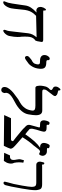

<svg xmlns="http://www.w3.org/2000/svg" viewBox="1003 -1951 981 3053"><g transform="rotate(90 1493.5 -424.5)"><path d="M-12.5 -1 -9 -11Q12.5 -57 23 -127L41 -245L54 -336Q60.5 -382.5 86.5 -423.8Q112.5 -465 166.5 -516L135.5 -512Q109 -512 93 -530Q77 -548 77 -576.5Q77 -587.5 79 -596Q81.5 -611.5 89.2 -627.5Q97 -643.5 106 -654.2Q115 -665 120.5 -665Q127 -665 130.8 -659.5Q134.5 -654 134.5 -644.5Q134.5 -642 133.5 -635Q133 -633.5 133 -630.5Q133 -625 137.2 -623Q141.5 -621 152.5 -621H597.5Q617 -621 625.5 -615.2Q634 -609.5 634 -598.5Q634 -593.5 633.5 -591L622.5 -528Q619.5 -512.5 612.5 -498Q565 -468 554 -408Q549 -378 549 -326.5Q549 -302 550.5 -278Q555 -249 555 -214.5Q555 -183 551.2 -155Q547.5 -127 541.5 -96.5L538.5 -80Q535 -60.5 520.2 -38.5Q505.5 -16.5 487 -1.2Q468.5 14 455 14Q448.5 14 444.8 9.2Q441 4.5 441 -3.5Q441 -7.5 441.5 -10Q443 -18 448 -33Q454 -41.5 460.5 -77Q464.5 -101.5 470 -154Q481.5 -265.5 489.5 -325L496 -382Q501.5 -422 516.2 -451.5Q531 -481 560 -516L219 -508Q189 -478 171.5 -453.8Q154 -429.5 143 -401Q132 -372.5 125 -332L123 -316Q121.5 -294 116 -251Q107.5 -156.5 99 -112Q94 -83.5 79 -53.8Q64 -24 43.8 -4.5Q23.5 15 3 15Q-4.5 15 -8.8 10Q-13 5 -12.5 -1Z M974 -385.5Q939 -358.5 918 -344.8Q897 -331 885 -331Q872.5 -331 865 -340.2Q857.5 -349.5 857.5 -362.5Q857.5 -367.5 858 -370Q860.5 -384 872.8 -396.5Q885 -409 906.5 -425L921.5 -436.5Q948 -447.5 965.5 -465.5Q983 -483.5 989 -519Q991 -529 991 -538.5Q991 -553.5 984.2 -560.2Q977.5 -567 964.8 -569Q952 -571 927.5 -571Q888 -571 865 -589.2Q842 -607.5 842 -641Q842 -649 843.5 -658Q846.5 -674.5 855.5 -690Q864.5 -705.5 876 -715.2Q887.5 -725 898 -725Q910 -725 917 -718.2Q924 -711.5 924 -700.5Q924 -696 923.5 -694L923 -690Q923 -670 960.5 -670Q1012.5 -670 1036.8 -651Q1061 -632 1061 -583.5Q1061 -559 1055 -526Q1049 -492.5 1032 -458.8Q1015 -425 987 -395.5Z M1628 -191.5Q1565 -158 1530.5 -137.2Q1496 -116.5 1472.2 -92.8Q1448.5 -69 1443.5 -42Q1444.5 -42 1443.5 -22Q1446.5 -19 1446.5 -10.5Q1446.5 -8 1445.5 -1Q1441.5 21.5 1428.8 33.8Q1416 46 1398.5 46Q1376 46 1363 32.2Q1350 18.5 1350 -5Q1350 -13 1351.5 -21Q1357.5 -54.5 1384.8 -88Q1412 -121.5 1443.5 -147Q1475 -172.5 1517 -202.5Q1543 -221 1548.5 -225.5Q1549.5 -226 1563 -233.5Q1599.5 -253 1629 -273.8Q1658.5 -294.5 1685.2 -332Q1712 -369.5 1721.5 -423Q1722 -426 1724 -437Q1726 -448 1726 -456Q1726 -476 1709 -486.5Q1692 -497 1645.5 -497H1363.5Q1350.5 -497 1342 -507.8Q1333.5 -518.5 1332.5 -536.5Q1329 -546.5 1329 -566.5Q1329 -592 1335.5 -628Q1339.5 -652 1345 -666.5Q1350.5 -681 1367.5 -705.5Q1382.5 -719 1389.5 -727.2Q1396.5 -735.5 1398 -745Q1399 -752 1395.5 -756.5Q1392 -761 1382 -769Q1361.5 -776.5 1352.2 -788Q1343 -799.5 1343 -816.5Q1343 -821 1345 -834Q1347 -845.5 1355.5 -860Q1364 -874.5 1374.2 -884.8Q1384.5 -895 1391 -895Q1405 -895 1405 -881Q1405 -879 1404 -873Q1405 -873 1405 -868Q1405 -864.5 1404.5 -862.5Q1407 -864 1411.8 -862Q1416.5 -860 1421.5 -855.5Q1448.5 -851 1464.8 -843.5Q1481 -836 1482.5 -829Q1488 -827.5 1491.2 -822.5Q1494.5 -817.5 1494.5 -810Q1494.5 -808 1493.5 -802Q1492 -793 1480.8 -777Q1469.5 -761 1445.5 -731Q1421 -700.5 1407.8 -681.8Q1394.5 -663 1392.5 -652Q1390 -638 1390 -631Q1390 -615.5 1400 -610.8Q1410 -606 1437 -606H1722Q1763.5 -606 1781.2 -579.8Q1799 -553.5 1799 -504.5Q1799 -462 1785 -384Q1775.5 -330 1736 -281.5Q1696.5 -233 1628 -191.5Z M2417 -557Q2410.5 -557 2405.5 -558.8Q2400.5 -560.5 2396.8 -562.8Q2393 -565 2392 -565.5Q2384 -571 2379.5 -571Q2362.5 -571 2345 -552.5Q2327.5 -534 2297 -491.5L2282.5 -471.5Q2217.5 -402.5 2149.5 -291.5L2249 -205Q2294 -166.5 2312.8 -145Q2331.5 -123.5 2331.5 -105Q2331.5 -101 2331 -99Q2329 -88 2316.2 -59.5Q2303.5 -31 2290.5 -5L2286 5L1796.5 0L1846.5 -109H2184Q2193.5 -109 2201.2 -115.2Q2209 -121.5 2211 -131Q2210 -129 2210 -143.5Q2202 -148.5 2151 -189.2Q2100 -230 2053.5 -269.2Q2007 -308.5 1997.5 -322Q1971.5 -344.5 1961.8 -359.2Q1952 -374 1952 -392Q1952 -397 1954 -411Q1959 -438 1992.5 -553Q1993 -555 1993 -558Q1993 -566.5 1985 -568.8Q1977 -571 1956.5 -571H1939.5Q1911.5 -571 1895.8 -586.5Q1880 -602 1880 -630Q1880 -636 1882 -649Q1887 -678 1897 -700Q1907 -722 1923.5 -722Q1936 -722 1945 -715Q1954 -708 1953 -701L1951.5 -692Q1950.5 -687 1950.5 -685Q1950.5 -679.5 1954.2 -677.2Q1958 -675 1968 -675H1999Q2032 -675 2046.5 -664.8Q2061 -654.5 2061 -635Q2061 -626 2059 -618L2052 -588Q2023 -498.5 2015 -453Q2013.5 -445.5 2013.5 -437Q2013.5 -422 2019 -404.5L2030.5 -395Q2060.5 -367 2102 -336Q2166 -428.5 2214.8 -482.2Q2263.5 -536 2318 -574L2307 -571Q2276.5 -571 2258 -587Q2239.5 -603 2239.5 -632.5Q2239.5 -638 2241.5 -651Q2246 -675.5 2257.5 -699.8Q2269 -724 2286 -724Q2296 -724 2305 -720.8Q2314 -717.5 2319.2 -713Q2324.5 -708.5 2323.5 -705L2322 -696Q2321.5 -694 2321.5 -691.5Q2321.5 -684.5 2326.5 -682.2Q2331.5 -680 2344 -680H2372Q2395.5 -680 2411.8 -669.8Q2428 -659.5 2436.2 -643.8Q2444.5 -628 2444.5 -612.5Q2444.5 -596 2435.8 -576.5Q2427 -557 2417 -557Z M2548 -236Q2548 -199 2555.5 -160.5Q2568.5 -139 2568.5 -108.5Q2568.5 -99 2566 -83Q2561.5 -58.5 2553.2 -40.5Q2545 -22.5 2526 4.5L2396.5 0L2438.5 -93H2465.5Q2479 -93 2492.2 -102.8Q2505.5 -112.5 2509 -131Q2510.5 -141.5 2510.5 -151.5Q2510.5 -162 2508.8 -173.2Q2507 -184.5 2504.5 -195Q2498.5 -223 2498.5 -238.5Q2498.5 -250 2500.5 -260Q2503.5 -278.5 2512.5 -305L2515.5 -315L2554 -305Q2548 -271 2548 -236ZM2537 -567Q2537 -575 2538.5 -583Q2548 -639 2561 -639Q2571.5 -639 2578 -632Q2584.5 -625 2583 -616L2582 -611Q2581.5 -606 2584.2 -604.2Q2587 -602.5 2593.5 -602.5Q2597 -602.5 2606 -603.5L2616.5 -604H2895.5Q2927.5 -604 2945.8 -597.5Q2964 -591 2972.8 -577.5Q2981.5 -564 2985.5 -540.5Q2991 -524.5 2991 -492Q2991 -428 2965 -282Q2928 -70.5 2911.5 -21Q2898 10 2878 10Q2867.5 10 2861.8 5.2Q2856 0.5 2856 -9Q2856 -13 2856.5 -15Q2858.5 -27 2870 -70Q2882 -107.5 2892 -151.2Q2902 -195 2918.5 -288Q2930 -354 2933.2 -380.8Q2936.5 -407.5 2938.5 -439Q2937.5 -467.5 2932 -482.5Q2926.5 -497.5 2912.2 -504.2Q2898 -511 2870 -511H2585Q2564.5 -511 2550.8 -526.8Q2537 -542.5 2537 -567Z"/></g></svg>

Font: JuliaMono ExtraBoldItalic
Style: Regular
Weight: 800
Italic angle: -9°
Monospace: yes
Designer: cormullion
Foundry: corm
Version: Version 0.049; ttfautohint (v1.8.4)